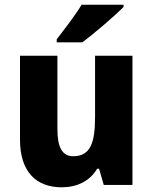

<svg xmlns="http://www.w3.org/2000/svg" viewBox="-20 -837 650 816"><path d="M505 -807V-817H327C300 -772 254 -713 221 -670V-657H330C381 -695 468 -770 505 -807ZM543 -600H384V-341C384 -233 366 -173 291 -173C244 -173 224 -212 224 -288V-600H65V-243C65 -107 134 -41 242 -41C306 -41 361 -66 393 -120H401L421 -51H543Z"/></svg>

Font: Noto Sans Tamil UI SemiCondensed ExtraBold
Style: Regular
Weight: 800
Width: 4
Designer: Jelle Bosma - Monotype Design Team
Foundry: Monotype Imaging Inc.
Version: Version 2.004